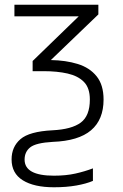

<svg xmlns="http://www.w3.org/2000/svg" viewBox="-20 -552 521 812"><path d="M208 240Q124 240 76.5 210.5Q29 181 29 122Q29 69 66.5 36.5Q104 4 202 -1Q283 -5 321.5 -33.5Q360 -62 360 -131Q360 -180 335 -205.5Q310 -231 266 -241Q222 -251 165 -251H118V-294L313 -483H41V-532H396V-491L195 -298Q258 -297 308.5 -281.5Q359 -266 388.5 -229.5Q418 -193 418 -131Q418 -46 365 -1Q312 44 203 48Q132 52 108 71Q84 90 84 123Q84 191 208 191Q259 191 299 182Q339 173 373 160V213Q345 225 303 232.5Q261 240 208 240Z"/></svg>

Font: RS Noto Sans Light
Style: Regular
Weight: 300
Designer: Monotype Design Team
Foundry: Monotype Imaging Inc.
Version: Version 3.10